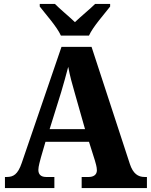

<svg xmlns="http://www.w3.org/2000/svg" viewBox="-20 -951 763 971"><path d="M288 -771H430C450 -816 508 -880 537 -918V-931H461C438 -908 387 -866 359 -839C331 -866 280 -908 258 -931H181V-918C210 -880 268 -816 288 -771ZM5 0H255V-56H213C187 -56 174 -69 174 -92C174 -110 183 -139 187 -155L210 -234H430L460 -139C463 -128 470 -107 470 -90C470 -65 450 -56 429 -56H393V0H723V-56H711C678 -56 653 -73 637 -121L443 -714H291L90 -127C70 -68 47 -56 14 -56H5ZM231 -298 289 -484C301 -524 314 -571 325 -613C333 -569 346 -522 358 -481L410 -298Z"/></svg>

Font: Noto Serif Bengali SemiCondensed ExtraBold
Style: Regular
Weight: 800
Width: 4
Designer: Juan Bruce, Universal Thirst, Indian Type Foundry and the Monotype Design Team.
Foundry: Monotype Imaging Inc.
Version: Version 2.003